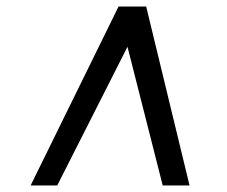

<svg xmlns="http://www.w3.org/2000/svg" viewBox="-20 -768 693 586"><path d="M341.8 -748H426.2L558.5 -202H476.6L369.1 -625.2L154.7 -202H73.5Z"/></svg>

Font: Merriweather 7pt Light
Style: Italic
Weight: 300
Italic angle: -7.8°
Designer: Eben Sorkin
Foundry: Eben Sorkin
Version: Version 2.200;gftools[0.9.31]